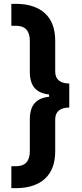

<svg xmlns="http://www.w3.org/2000/svg" viewBox="-20 -796 427 998"><path d="M39 182V68H63Q135 68 135 -10V-175Q135 -231 160 -259.5Q185 -288 235 -293V-305Q185 -310 160 -338.5Q135 -367 135 -423V-584Q135 -662 63 -662H39V-776H63Q159 -776 213 -727.5Q267 -679 267 -583V-424Q267 -393 286 -377.5Q305 -362 340 -362V-237Q305 -237 286 -221.5Q267 -206 267 -175V-11Q267 85 213 133.5Q159 182 63 182Z"/></svg>

Font: Sora-SIA SemiBold
Style: Regular
Weight: 600
Designer: Jonathan Barnbrook, Julián Moncada
Foundry: Barnbrook Fonts
Version: Version 2.000